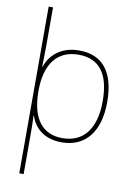

<svg xmlns="http://www.w3.org/2000/svg" viewBox="-105 -919 793 1125"><g transform="rotate(10 291.5 -357.0)"><path d="M526 -362C526 -538 453 -631 313 -631C203 -631 139 -569 117 -499H115C116 -532 117 -586 117 -618V-853H91V139H117V-78C117 -120 117 -164 115 -209H117C139 -139 198 -83 303 -83C444 -83 526 -184 526 -362ZM499 -362C499 -194 426 -108 303 -108C189 -108 118 -185 118 -355V-358C118 -514 185 -606 313 -606C435 -606 499 -527 499 -362Z"/></g></svg>

Font: Noto Sans Kannada UI Thin
Style: Regular
Weight: 100
Designer: Jelle Bosma - Monotype Design Team
Foundry: Monotype Imaging Inc.
Version: Version 2.005